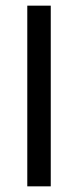

<svg xmlns="http://www.w3.org/2000/svg" viewBox="-20 -659 276 679"><path d="M159.5 0H76.5V-639H159.5Z"/></svg>

Font: Anek Gurmukhi Medium
Style: Regular
Weight: 400
Version: Version 1.003